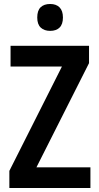

<svg xmlns="http://www.w3.org/2000/svg" viewBox="-20 -944 498 964"><path d="M434 0H27V-86L291 -610H33V-714H427V-627L163 -104H434ZM232 -924Q262 -924 279 -907Q296 -890 296 -856Q296 -822 279 -805.5Q262 -789 232 -789Q202 -789 184.5 -805.5Q167 -822 167 -856Q167 -891 184 -907.5Q201 -924 232 -924Z"/></svg>

Font: Noto Sans Khmer Condensed SemiBold
Style: Regular
Weight: 600
Width: 3
Designer: Danh Hong and the Monotype Design Team
Foundry: Monotype Imaging Inc.
Version: Version 2.004